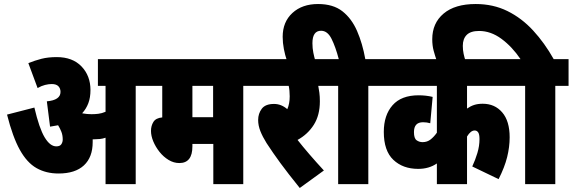

<svg xmlns="http://www.w3.org/2000/svg" viewBox="-20 -916 2848 955"><path d="M441 -209Q441 -134 397.5 -93.5Q354 -53 271 -53Q209 -53 161.5 -80Q114 -107 78.5 -171Q43 -235 15 -346L151 -381Q175 -278 202 -233Q229 -188 260 -188Q278 -188 285 -198.5Q292 -209 292 -222Q292 -243 285.5 -260Q279 -277 269 -293Q250 -289 229 -286L213 -412Q281 -418 281 -459Q281 -476 270.5 -487Q260 -498 237 -498Q222 -498 204 -493.5Q186 -489 167 -478L121 -602Q153 -615 186 -623.5Q219 -632 262 -632Q341 -632 385.5 -585.5Q430 -539 430 -468Q430 -431 419.5 -403Q409 -375 389 -353Q390 -353 391 -352Q413 -348 435 -348Q452 -348 469 -350Q486 -352 505 -360V-489H467V-622H721V-489H655V0H505V-231Q491 -226 476 -224.5Q461 -223 447 -223Q444 -223 441 -223Q441 -216 441 -209Z M1190 -489V0H1041V-200H937V-188Q937 -105 872 -105Q844 -105 818.5 -120.5Q793 -136 773.5 -160.5Q754 -185 742.5 -212.5Q731 -240 731 -265Q731 -290 743 -309.5Q755 -329 787 -332V-489H709V-622H1256V-489ZM1040 -489H937V-333H1040Z M1591 -68 1471 19Q1412 -54 1375 -104.5Q1338 -155 1306 -204Q1286 -236 1275 -264Q1264 -292 1264 -319Q1264 -351 1282 -375Q1300 -399 1343 -399Q1379 -399 1409 -373Q1421 -400 1421 -437Q1421 -466 1416 -489H1244V-622H1620V-489H1563Q1566 -474 1568.5 -455Q1571 -436 1571 -412Q1571 -343 1541 -295.5Q1511 -248 1460 -220Q1485 -188 1519.5 -148Q1554 -108 1591 -68Z M1407 -615Q1398 -641 1392 -672Q1386 -703 1386 -733Q1386 -807 1434.5 -851.5Q1483 -896 1562 -896Q1637 -896 1683 -860Q1729 -824 1756 -762Q1783 -700 1797 -622H1878V-489H1812V0H1662V-489H1608V-622H1665Q1649 -683 1629 -723Q1609 -763 1577 -763Q1534 -763 1534 -701Q1534 -676 1538.5 -654Q1543 -632 1548 -615Z M2550 -489H2303V-376Q2320 -388 2338.5 -394Q2357 -400 2381 -400Q2441 -400 2478 -357Q2515 -314 2515 -233Q2515 -185 2502.5 -134.5Q2490 -84 2460 -25L2329 -88Q2344 -120 2354.5 -155Q2365 -190 2365 -224Q2365 -248 2358.5 -257.5Q2352 -267 2341 -267Q2321 -267 2303 -237V0H2153V-103Q2114 -76 2060 -76Q1984 -76 1936.5 -121Q1889 -166 1889 -260Q1889 -343 1932.5 -392.5Q1976 -442 2062 -442Q2099 -442 2132 -434L2120 -303Q2103 -308 2084 -308Q2039 -308 2039 -259Q2039 -228 2052 -218.5Q2065 -209 2082 -209Q2105 -209 2122 -222.5Q2139 -236 2153 -256V-489H1866V-622H2550Z M2592 -489H2538V-622H2569Q2527 -684 2474 -723Q2421 -762 2363 -762Q2321 -762 2301.5 -742.5Q2282 -723 2282 -688Q2282 -667 2286 -648.5Q2290 -630 2295 -615H2152Q2144 -638 2137 -663.5Q2130 -689 2130 -721Q2130 -801 2186.5 -848.5Q2243 -896 2346 -896Q2433 -896 2504 -861Q2575 -826 2632 -764Q2689 -702 2734 -622H2808V-489H2742V0H2592Z"/></svg>

Font: Noto Sans Devanagari UI ExtraCondensed Black
Style: Regular
Weight: 900
Width: 2
Designer: Jelle Bosma - Monotype Design Team
Foundry: Monotype Imaging Inc.
Version: Version 2.003